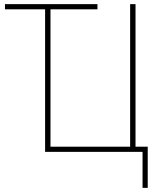

<svg xmlns="http://www.w3.org/2000/svg" viewBox="-20 -734 766 928"><path d="M669 174V0H198V-689H4V-714H451V-689H224V-25H609V-714H635V-25H694V174Z"/></svg>

Font: Noto Sans SemiCondensed Thin
Style: Regular
Weight: 100
Width: 4
Designer: Monotype Design Team
Foundry: Monotype Imaging Inc.
Version: Version 2.013; ttfautohint (v1.8.4.7-5d5b)